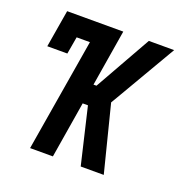

<svg xmlns="http://www.w3.org/2000/svg" viewBox="-101 -625 702 720"><g transform="rotate(20 250.0 -265.0)"><path d="M93 0 168 -450H115L103 -381H23L48 -530H272L235 -305H247L374 -530H475L336 -292L320 -265L387 0H295L242 -225H221L184 0Z"/></g></svg>

Font: Iosevka Slab Medium
Style: Italic
Weight: 500
Italic angle: -9°
Monospace: yes
Designer: Belleve Invis
Foundry: Belleve Invis
Version: Version 11.1.0; ttfautohint (v1.8.3)